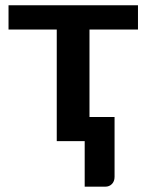

<svg xmlns="http://www.w3.org/2000/svg" viewBox="-20 -533 558 725"><path d="M501 -421.4H317.9V-91.3H412.6V134.8Q412.6 151.9 402.3 162.1Q392.6 171.9 377.4 171.9H299.8V0H194.3V-421.4H12.2V-513.2H501Z"/></svg>

Font: Lato-SemiBold
Style: Bold
Weight: 500
Designer: Lukasz Dziedzic with Adam Twardoch and Botio Nikoltchev
Foundry: tyPoland Lukasz Dziedzic
Version: ""